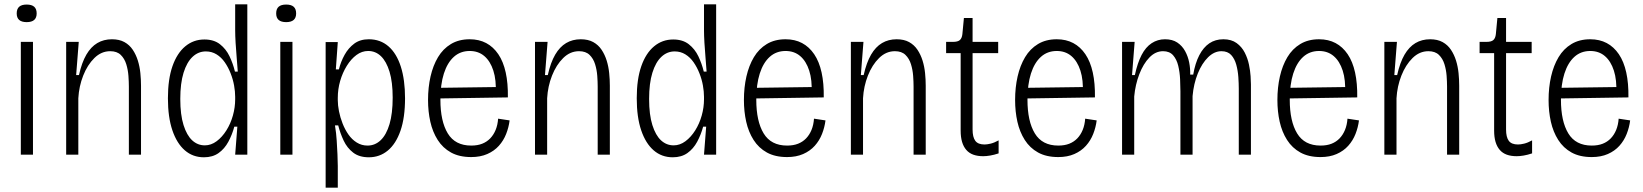

<svg xmlns="http://www.w3.org/2000/svg" viewBox="-20 -713 7575 885"><path d="M76 0V-520H132V0ZM103 -611Q80 -611 68.5 -621Q57 -631 57 -651Q57 -672 68.5 -682Q80 -692 103 -692Q126 -692 137.5 -682Q149 -672 149 -651Q149 -631 137.5 -621Q126 -611 103 -611Z M285 0V-338V-520H343L331 -367H344Q357 -425 378 -461Q399 -497 428.5 -514.5Q458 -532 496 -532Q530 -532 553.5 -519Q577 -506 592 -483.5Q607 -461 615.5 -433.5Q624 -406 627 -376Q630 -346 630 -318V0H574V-314Q574 -336 572 -363.5Q570 -391 562 -417Q554 -443 536.5 -460Q519 -477 488 -477Q447 -477 415 -445.5Q383 -414 363.5 -364.5Q344 -315 341 -260V0Z M920 12Q869 12 832 -20Q795 -52 774.5 -112.5Q754 -173 754 -260Q754 -348 775 -408Q796 -468 834 -499.5Q872 -531 922 -531Q966 -531 994 -509Q1022 -487 1038 -453.5Q1054 -420 1063 -383H1076Q1074 -412 1071 -447Q1068 -482 1066 -515.5Q1064 -549 1064 -574V-693H1120V-264V0H1064L1074 -129H1060Q1050 -92 1032.5 -59.5Q1015 -27 987.5 -7.5Q960 12 920 12ZM924 -43Q953 -43 978.5 -62Q1004 -81 1023.5 -112Q1043 -143 1053.5 -180.5Q1064 -218 1064 -255V-267Q1064 -291 1059 -319Q1054 -347 1043 -375Q1032 -403 1016 -426Q1000 -449 978 -462.5Q956 -476 929 -476Q894 -476 867.5 -451Q841 -426 826 -377.5Q811 -329 811 -257Q811 -184 826 -136.5Q841 -89 866 -66Q891 -43 924 -43Z M1272 0V-520H1328V0ZM1299 -611Q1276 -611 1264.5 -621Q1253 -631 1253 -651Q1253 -672 1264.5 -682Q1276 -692 1299 -692Q1322 -692 1333.5 -682Q1345 -672 1345 -651Q1345 -631 1333.5 -621Q1322 -611 1299 -611Z M1481 152V-255V-519H1537L1528 -393H1542Q1551 -429 1568.5 -460.5Q1586 -492 1613 -512Q1640 -532 1680 -532Q1733 -532 1770.5 -499.5Q1808 -467 1827.5 -406Q1847 -345 1847 -260Q1847 -171 1826 -110.5Q1805 -50 1767.5 -19Q1730 12 1680 12Q1636 12 1608 -9.5Q1580 -31 1564 -65Q1548 -99 1539 -135H1524Q1530 -99 1532 -65Q1534 -31 1535.5 -1.5Q1537 28 1537 52V152ZM1674 -42Q1709 -42 1735 -67Q1761 -92 1775.5 -141Q1790 -190 1790 -263Q1790 -335 1775.5 -382.5Q1761 -430 1736 -454Q1711 -478 1677 -478Q1648 -478 1623 -459.5Q1598 -441 1578.5 -409.5Q1559 -378 1548 -340Q1537 -302 1537 -262V-251Q1537 -228 1542.5 -200Q1548 -172 1559 -144Q1570 -116 1586 -93Q1602 -70 1624.5 -56Q1647 -42 1674 -42Z M2152 11Q2097 11 2059 -10Q2021 -31 1997.5 -68Q1974 -105 1963.5 -152Q1953 -199 1953 -252Q1953 -310 1964.5 -360.5Q1976 -411 1999 -449.5Q2022 -488 2058.5 -510Q2095 -532 2145 -532Q2188 -532 2221 -514.5Q2254 -497 2277 -463Q2300 -429 2311 -379Q2322 -329 2321 -264L1989 -259V-308L2284 -312L2265 -283Q2268 -344 2254 -387.5Q2240 -431 2212.5 -454.5Q2185 -478 2145 -478Q2102 -478 2072 -451Q2042 -424 2026 -374Q2010 -324 2010 -253Q2010 -154 2044 -98Q2078 -42 2152 -42Q2181 -42 2202.5 -50.5Q2224 -59 2239.5 -75Q2255 -91 2264.5 -114Q2274 -137 2276 -166L2329 -158Q2325 -126 2313 -95.5Q2301 -65 2279.5 -41Q2258 -17 2226 -3Q2194 11 2152 11Z M2446 0V-338V-520H2504L2492 -367H2505Q2518 -425 2539 -461Q2560 -497 2589.5 -514.5Q2619 -532 2657 -532Q2691 -532 2714.5 -519Q2738 -506 2753 -483.5Q2768 -461 2776.5 -433.5Q2785 -406 2788 -376Q2791 -346 2791 -318V0H2735V-314Q2735 -336 2733 -363.5Q2731 -391 2723 -417Q2715 -443 2697.5 -460Q2680 -477 2649 -477Q2608 -477 2576 -445.5Q2544 -414 2524.5 -364.5Q2505 -315 2502 -260V0Z M3081 12Q3030 12 2993 -20Q2956 -52 2935.5 -112.5Q2915 -173 2915 -260Q2915 -348 2936 -408Q2957 -468 2995 -499.5Q3033 -531 3083 -531Q3127 -531 3155 -509Q3183 -487 3199 -453.5Q3215 -420 3224 -383H3237Q3235 -412 3232 -447Q3229 -482 3227 -515.5Q3225 -549 3225 -574V-693H3281V-264V0H3225L3235 -129H3221Q3211 -92 3193.5 -59.5Q3176 -27 3148.5 -7.5Q3121 12 3081 12ZM3085 -43Q3114 -43 3139.5 -62Q3165 -81 3184.5 -112Q3204 -143 3214.5 -180.5Q3225 -218 3225 -255V-267Q3225 -291 3220 -319Q3215 -347 3204 -375Q3193 -403 3177 -426Q3161 -449 3139 -462.5Q3117 -476 3090 -476Q3055 -476 3028.5 -451Q3002 -426 2987 -377.5Q2972 -329 2972 -257Q2972 -184 2987 -136.5Q3002 -89 3027 -66Q3052 -43 3085 -43Z M3608 11Q3553 11 3515 -10Q3477 -31 3453.5 -68Q3430 -105 3419.5 -152Q3409 -199 3409 -252Q3409 -310 3420.5 -360.5Q3432 -411 3455 -449.5Q3478 -488 3514.5 -510Q3551 -532 3601 -532Q3644 -532 3677 -514.5Q3710 -497 3733 -463Q3756 -429 3767 -379Q3778 -329 3777 -264L3445 -259V-308L3740 -312L3721 -283Q3724 -344 3710 -387.5Q3696 -431 3668.5 -454.5Q3641 -478 3601 -478Q3558 -478 3528 -451Q3498 -424 3482 -374Q3466 -324 3466 -253Q3466 -154 3500 -98Q3534 -42 3608 -42Q3637 -42 3658.5 -50.5Q3680 -59 3695.5 -75Q3711 -91 3720.5 -114Q3730 -137 3732 -166L3785 -158Q3781 -126 3769 -95.5Q3757 -65 3735.5 -41Q3714 -17 3682 -3Q3650 11 3608 11Z M3902 0V-338V-520H3960L3948 -367H3961Q3974 -425 3995 -461Q4016 -497 4045.5 -514.5Q4075 -532 4113 -532Q4147 -532 4170.5 -519Q4194 -506 4209 -483.5Q4224 -461 4232.5 -433.5Q4241 -406 4244 -376Q4247 -346 4247 -318V0H4191V-314Q4191 -336 4189 -363.5Q4187 -391 4179 -417Q4171 -443 4153.5 -460Q4136 -477 4105 -477Q4064 -477 4032 -445.5Q4000 -414 3980.5 -364.5Q3961 -315 3958 -260V0Z M4512 7Q4486 7 4466.5 0Q4447 -7 4434 -22Q4421 -37 4414.5 -59Q4408 -81 4408 -111V-468H4341V-520H4373Q4395 -520 4404.5 -528.5Q4414 -537 4416 -556L4423 -630H4463V-520H4581V-468H4463V-116Q4463 -81 4475.5 -64Q4488 -47 4518 -47Q4530 -47 4546.5 -51Q4563 -55 4583 -66V-6Q4562 1 4544 4Q4526 7 4512 7Z M4858 11Q4803 11 4765 -10Q4727 -31 4703.5 -68Q4680 -105 4669.5 -152Q4659 -199 4659 -252Q4659 -310 4670.5 -360.5Q4682 -411 4705 -449.5Q4728 -488 4764.5 -510Q4801 -532 4851 -532Q4894 -532 4927 -514.5Q4960 -497 4983 -463Q5006 -429 5017 -379Q5028 -329 5027 -264L4695 -259V-308L4990 -312L4971 -283Q4974 -344 4960 -387.5Q4946 -431 4918.5 -454.5Q4891 -478 4851 -478Q4808 -478 4778 -451Q4748 -424 4732 -374Q4716 -324 4716 -253Q4716 -154 4750 -98Q4784 -42 4858 -42Q4887 -42 4908.5 -50.5Q4930 -59 4945.5 -75Q4961 -91 4970.5 -114Q4980 -137 4982 -166L5035 -158Q5031 -126 5019 -95.5Q5007 -65 4985.5 -41Q4964 -17 4932 -3Q4900 11 4858 11Z M5152 0V-336V-520H5210L5198 -367H5211Q5223 -423 5242 -459.5Q5261 -496 5288.5 -514Q5316 -532 5350 -532Q5384 -532 5406.5 -517Q5429 -502 5442.5 -477.5Q5456 -453 5461.5 -424.5Q5467 -396 5466 -369H5480Q5489 -422 5508 -458.5Q5527 -495 5554.5 -513.5Q5582 -532 5619 -532Q5656 -532 5680 -514.5Q5704 -497 5717.5 -470.5Q5731 -444 5737 -415Q5743 -386 5744.5 -361.5Q5746 -337 5746 -324V0H5690V-304Q5690 -328 5688 -357.5Q5686 -387 5678.5 -414.5Q5671 -442 5655 -459.5Q5639 -477 5610 -477Q5577 -477 5548.5 -449Q5520 -421 5501 -374Q5482 -327 5477 -270V0H5421V-293Q5421 -317 5419.5 -348.5Q5418 -380 5411 -409.5Q5404 -439 5387.5 -458Q5371 -477 5341 -477Q5306 -477 5278 -448Q5250 -419 5231.5 -371Q5213 -323 5208 -268V0Z M6067 11Q6012 11 5974 -10Q5936 -31 5912.5 -68Q5889 -105 5878.5 -152Q5868 -199 5868 -252Q5868 -310 5879.5 -360.5Q5891 -411 5914 -449.5Q5937 -488 5973.5 -510Q6010 -532 6060 -532Q6103 -532 6136 -514.5Q6169 -497 6192 -463Q6215 -429 6226 -379Q6237 -329 6236 -264L5904 -259V-308L6199 -312L6180 -283Q6183 -344 6169 -387.5Q6155 -431 6127.5 -454.5Q6100 -478 6060 -478Q6017 -478 5987 -451Q5957 -424 5941 -374Q5925 -324 5925 -253Q5925 -154 5959 -98Q5993 -42 6067 -42Q6096 -42 6117.5 -50.5Q6139 -59 6154.5 -75Q6170 -91 6179.5 -114Q6189 -137 6191 -166L6244 -158Q6240 -126 6228 -95.5Q6216 -65 6194.5 -41Q6173 -17 6141 -3Q6109 11 6067 11Z M6361 0V-338V-520H6419L6407 -367H6420Q6433 -425 6454 -461Q6475 -497 6504.5 -514.5Q6534 -532 6572 -532Q6606 -532 6629.5 -519Q6653 -506 6668 -483.5Q6683 -461 6691.5 -433.5Q6700 -406 6703 -376Q6706 -346 6706 -318V0H6650V-314Q6650 -336 6648 -363.5Q6646 -391 6638 -417Q6630 -443 6612.5 -460Q6595 -477 6564 -477Q6523 -477 6491 -445.5Q6459 -414 6439.5 -364.5Q6420 -315 6417 -260V0Z M6971 7Q6945 7 6925.5 0Q6906 -7 6893 -22Q6880 -37 6873.5 -59Q6867 -81 6867 -111V-468H6800V-520H6832Q6854 -520 6863.5 -528.5Q6873 -537 6875 -556L6882 -630H6922V-520H7040V-468H6922V-116Q6922 -81 6934.5 -64Q6947 -47 6977 -47Q6989 -47 7005.5 -51Q7022 -55 7042 -66V-6Q7021 1 7003 4Q6985 7 6971 7Z M7317 11Q7262 11 7224 -10Q7186 -31 7162.5 -68Q7139 -105 7128.5 -152Q7118 -199 7118 -252Q7118 -310 7129.5 -360.5Q7141 -411 7164 -449.5Q7187 -488 7223.5 -510Q7260 -532 7310 -532Q7353 -532 7386 -514.5Q7419 -497 7442 -463Q7465 -429 7476 -379Q7487 -329 7486 -264L7154 -259V-308L7449 -312L7430 -283Q7433 -344 7419 -387.5Q7405 -431 7377.5 -454.5Q7350 -478 7310 -478Q7267 -478 7237 -451Q7207 -424 7191 -374Q7175 -324 7175 -253Q7175 -154 7209 -98Q7243 -42 7317 -42Q7346 -42 7367.5 -50.5Q7389 -59 7404.5 -75Q7420 -91 7429.5 -114Q7439 -137 7441 -166L7494 -158Q7490 -126 7478 -95.5Q7466 -65 7444.5 -41Q7423 -17 7391 -3Q7359 11 7317 11Z"/></svg>

Font: Bricolage Grotesque SemiCondensed ExtraLight
Style: Regular
Weight: 250
Width: 4
Designer: Mathieu Triay
Foundry: Atelier Triay
Version: Version 1.000;gftools[0.9.30]